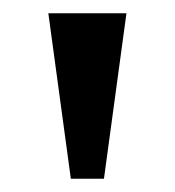

<svg xmlns="http://www.w3.org/2000/svg" viewBox="-20 -734 264 290"><path d="M87 -464 53 -714H171L137 -464Z"/></svg>

Font: Noto Serif Ethiopic ExtraCondensed SemiBold
Style: Regular
Weight: 600
Width: 2
Designer: Monotype Design Team
Foundry: Monotype Imaging Inc.
Version: Version 2.102; ttfautohint (v1.8.4.7-5d5b)